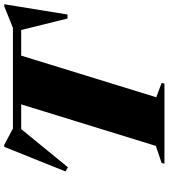

<svg xmlns="http://www.w3.org/2000/svg" viewBox="35 -831 796 906"><g transform="rotate(-90 433.0 -378.0)"><path d="M494.5 -13.5 491.5 0H113.5L117 -13.5L197.5 -40.5L393.5 -676H277L96.5 -455.5L77 -467L193 -756H202.5L279.5 -715H754.5L856.5 -756H866L817.5 -457.5H798.5L744.5 -676H623.5L427 -38.5Z"/></g></svg>

Font: Newsreader 72pt ExtraBold
Style: Italic
Weight: 800
Italic angle: -17°
Designer: Hugues Gentile
Foundry: Production Type
Version: Version 1.003; ttfautohint (v1.8.3)